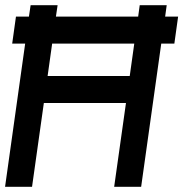

<svg xmlns="http://www.w3.org/2000/svg" viewBox="-30 -720 707 740"><path d="M31.5 -656H81.5L88 -700H192L185.5 -656H502.5L508.5 -700H612.5L606.5 -656H656.5L642 -552H591.5L514 0H410L455.5 -323H139L93.5 0H-10.5L67 -552H17ZM153.5 -427H470L487.5 -552H171Z"/></svg>

Font: Urbanist SemiBold
Style: Italic
Weight: 600
Italic angle: -8°
Designer: Corey Hu
Foundry: Corey Hu
Version: Version 1.321; ttfautohint (v1.8.4.7-5d5b)